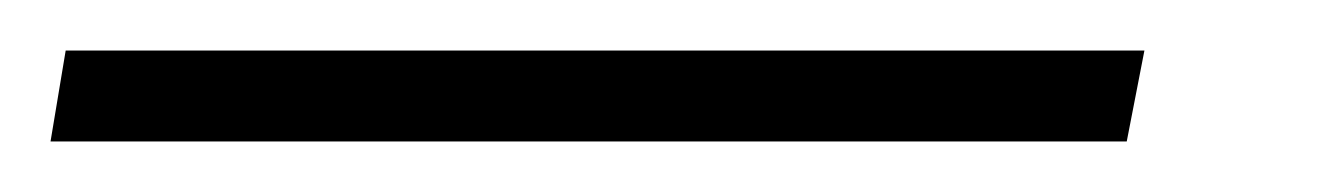

<svg xmlns="http://www.w3.org/2000/svg" viewBox="-83 43 530 76"><path d="M-63 99H363L370 63H-57Z"/></svg>

Font: Fixel Display 20240404 ExLight
Style: Italic
Weight: 200
Italic angle: -10°
Designer: AlfaBravo + MacPaw
Foundry: Kyrylo Tkachov, Marchela Mozhyna, Serhii Makarenko, Maria Weinstein, Zakhar Kryvoshyya
Version: Version 1.211;Glyphs 3.2 (3225)